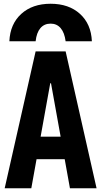

<svg xmlns="http://www.w3.org/2000/svg" viewBox="-20 -1004 540 1024"><path d="M250 -984Q347 -984 406.5 -930Q466 -876 470 -784H330Q324 -830 303.5 -854Q283 -878 250 -878Q216 -878 195.5 -854Q175 -830 170 -784H30Q34 -876 93.5 -930Q153 -984 250 -984ZM5 0 170 -730H330L495 0H353L252 -560H248L147 0ZM110 -155V-275H390V-155Z"/></svg>

Font: M PLUS Code Latin
Style: Bold
Weight: 700
Designer: Coji Morishita
Foundry: UNDERFOREST DESIGN
Version: Version 1.002; ttfautohint (v1.8.3)